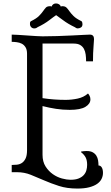

<svg xmlns="http://www.w3.org/2000/svg" viewBox="-20 -1010 644 1115"><path d="M227 -799Q267 -799 312.5 -800.5Q358 -802 398 -804Q438 -806 466.5 -807.5Q495 -809 502 -809Q526 -809 526 -783Q526 -772 523 -737.5Q520 -703 520 -654H480Q480 -675 477.5 -693.5Q475 -712 467.5 -726Q460 -740 446 -748.5Q432 -757 408 -757H227V-440Q260 -435 293.5 -432.5Q327 -430 361 -430Q396 -430 431 -437.5Q466 -445 491 -467Q496 -462 500.5 -453Q505 -444 505 -433Q505 -407 476 -389.5Q447 -372 385 -372Q344 -372 305 -378Q266 -384 227 -394V-111Q227 -71 244.5 -43.5Q262 -16 287 1.5Q312 19 340 26.5Q368 34 389 34Q418 34 436.5 26.5Q455 19 466 7Q477 -5 481.5 -20.5Q486 -36 486 -53Q486 -79 477.5 -95.5Q469 -112 451 -126V-130Q469 -133 483 -133Q505 -133 518.5 -125.5Q532 -118 539.5 -106Q547 -94 549.5 -79Q552 -64 552 -49Q564 -49 571 -37.5Q578 -26 578 -6Q578 12 570 28.5Q562 45 544.5 57.5Q527 70 498.5 77.5Q470 85 429 85Q369 85 322.5 70Q276 55 236 37.5Q196 20 158.5 5Q121 -10 79 -10H48V-52Q61 -52 77 -53.5Q93 -55 106 -63Q119 -71 128 -88.5Q137 -106 137 -138V-698Q137 -722 128 -736Q119 -750 106 -756.5Q93 -763 77 -765Q61 -767 48 -767V-809Q60 -809 85 -807.5Q110 -806 137.5 -804Q165 -802 190 -800.5Q215 -799 227 -799ZM333 -972Q337 -974 342 -974Q358 -974 366 -966Q374 -958 383 -945Q392 -932 407 -917Q422 -902 453 -887Q456 -885 457.5 -880Q459 -875 459 -870Q459 -856 450 -850.5Q441 -845 431 -845Q423 -845 415 -852Q375 -871 346 -893Q317 -915 306 -922Q295 -915 266.5 -893Q238 -871 198 -852Q190 -845 179 -845Q168 -845 161 -852.5Q154 -860 154 -871Q154 -875 154.5 -879.5Q155 -884 160 -887Q191 -902 206 -917Q221 -932 230 -945Q239 -958 246.5 -966Q254 -974 271 -974Q276 -974 280 -972Q282 -980 289 -985Q296 -990 305 -990Q315 -990 323 -985Q331 -980 333 -972Z"/></svg>

Font: Milonga
Style: Regular
Weight: 400
Designer: Pablo Impallari, Brenda Gallo, Rodrigo Fuenzalida
Foundry: Pablo Impallari, Brenda Gallo, Rodrigo Fuenzalida
Version: Version 1.000; ttfautohint (v0.93) -l 8 -r 50 -G 200 -x 14 -